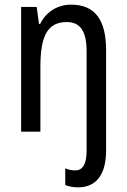

<svg xmlns="http://www.w3.org/2000/svg" viewBox="-20 -567 545 827"><path d="M316 240C399 240 437 179 437 81V-350C437 -475 394 -547 286 -547C229 -547 179 -517 153 -464H148L138 -537H71V0H154V-279C154 -415 186 -472 268 -472C327 -472 353 -430 353 -347V83C353 142 335 167 304 167C289 167 275 164 261 158V230C277 236 295 240 316 240Z"/></svg>

Font: Noto Sans Gujarati Condensed
Style: Regular
Weight: 400
Width: 3
Designer: Jelle Bosma - Monotype Design Team, Universal Thirst
Foundry: Monotype Imaging Inc.
Version: Version 2.106